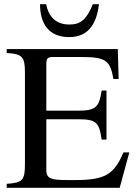

<svg xmlns="http://www.w3.org/2000/svg" viewBox="-20 -896 651 916"><path d="M423 -876C394 -805 366 -779 312 -779C249 -779 213 -813 200 -876H171C171 -779 216 -719 310 -719C392 -719 440 -770 452 -876ZM597 -169H569C524 -63 481 -37 338 -37H302C228 -37 201 -42 201 -84V-327H352C438 -327 453 -314 465 -230H488V-464H465C453 -385 438 -368 352 -368H201V-588C201 -620 208 -624 236 -624H367C483 -624 506 -609 521 -519H546L542 -662H12V-643C87 -639 99 -624 99 -550V-114C99 -37 89 -24 12 -19V0H551Z"/></svg>

Font: STIXGeneral
Style: Regular
Weight: 400
Designer: MicroPress Inc., with final additions and corrections provided by Coen Hoffman, Elsevier (retired)
Version: Version 1.1.0